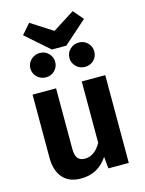

<svg xmlns="http://www.w3.org/2000/svg" viewBox="-138 -1022 847 1120"><g transform="rotate(-15 285.0 -462.0)"><path d="M414 -940 466 -879 326 -755H239L98 -879L151 -940L282 -856ZM239 -681Q239 -650 217.5 -628.5Q196 -607 165 -607Q133 -607 111 -628.5Q89 -650 89 -681Q89 -711 111.5 -732.5Q134 -754 165 -754Q196 -754 217.5 -732.5Q239 -711 239 -681ZM400 -754Q432 -754 453.5 -732.5Q475 -711 475 -681Q475 -649 453.5 -628Q432 -607 400 -607Q369 -607 347 -628.5Q325 -650 325 -681Q325 -711 347 -732.5Q369 -754 400 -754ZM501 -530V0H378L371 -71Q313 16 210 16Q138 16 100 -27.5Q62 -71 62 -149V-530H204V-167Q204 -125 218 -107.5Q232 -90 262 -90Q319 -90 359 -159V-530Z"/></g></svg>

Font: FiraGO SemiBold
Style: Regular
Weight: 600
Designer: bBox Type
Foundry: bBox Type GmbH
Version: Version 1.001;PS 001.001;hotconv 1.0.88;makeotf.lib2.5.64775